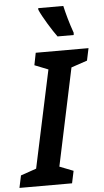

<svg xmlns="http://www.w3.org/2000/svg" viewBox="-105 -990 559 1029"><g transform="rotate(-5 174.0 -475.5)"><path d="M231 -791H318L319 -803C299 -859 286 -908 276 -951H141V-942C158 -902 206 -825 231 -791ZM-43 0H240L254 -66L180 -95L291 -619L377 -648L391 -714H107L94 -648L167 -619L55 -95L-29 -66Z"/></g></svg>

Font: Noto Sans ExtraCondensed
Style: Bold Italic
Weight: 700
Width: 2
Italic angle: -12°
Designer: Monotype Design Team
Foundry: Monotype Imaging Inc.
Version: Version 2.013